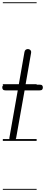

<svg xmlns="http://www.w3.org/2000/svg" viewBox="-30 -1246 399 1698"><path d="M78.5 0Q65.5 0 58 -6.5Q50.5 -13 53 -27L127 -446.5H21.5Q3.5 -446.5 -3.2 -453.5Q-10 -460.5 -10 -472.5Q-10 -484 -3.8 -490.8Q2.5 -497.5 21 -497.5H136L186.5 -786.5Q189 -799.5 197.2 -805.8Q205.5 -812 215.5 -812Q225 -812 232.2 -808Q239.5 -804 243.2 -796.5Q247 -789 245 -778.5L196 -497.5H318Q336.5 -497.5 342.8 -490.8Q349 -484 349 -472.5Q349 -460.5 342.8 -453.5Q336.5 -446.5 318 -446.5H187.5L113 -27Q110.5 -12.5 101 -6.2Q91.5 0 78.5 0ZM78.5 0Q65.5 0 58 -6.5Q50.5 -13 53 -27L127 -446.5H21.5Q3.5 -446.5 -3.2 -453.5Q-10 -460.5 -10 -472.5Q-10 -484 -3.8 -490.8Q2.5 -497.5 21 -497.5H136L186.5 -786.5Q189 -799.5 197.2 -805.8Q205.5 -812 215.5 -812Q225 -812 232.2 -808Q239.5 -804 243.2 -796.5Q247 -789 245 -778.5L196 -497.5H318Q336.5 -497.5 342.8 -490.8Q349 -484 349 -472.5Q349 -460.5 342.8 -453.5Q336.5 -446.5 318 -446.5H187.5L113 -27Q110.5 -12.5 101 -6.2Q91.5 0 78.5 0ZM-5 424.5H294V432.5H-5ZM-5 -16H294V0H-5ZM-5 -501.5H294V-493.5H-5ZM-5 -1226H294V-1218H-5Z"/></svg>

Font: Edu AU VIC WA NT Guides
Style: Regular
Weight: 400
Designer: Tina and Corey Anderson, Eben Sorkin, Mirko Velimirovic
Foundry: Google for Education
Version: Version 1.001